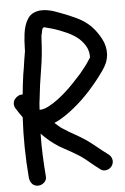

<svg xmlns="http://www.w3.org/2000/svg" viewBox="-55 -791 565 869"><g transform="rotate(-5 227.5 -356.5)"><path d="M423.8 -24.4Q416 -10.7 399.9 -5.9Q383.8 -1 370.1 -10.7Q343.8 -30.3 319.3 -51.3Q294.9 -72.3 266.6 -88.9Q241.2 -104.5 215.8 -117.7Q190.4 -130.9 167 -148.4Q138.7 -169.9 114.3 -195.3Q113.3 -146.5 115.2 -98.1Q117.2 -49.8 121.1 -1Q123 15.6 110.4 26.9Q97.7 38.1 83 38.1Q65.4 38.1 55.7 26.9Q45.9 15.6 43.9 -1Q38.1 -71.3 37.1 -139.2Q36.1 -207 40 -276.4Q32.2 -287.1 24.4 -298.3Q16.6 -309.6 9.8 -321.3Q3.9 -333 5.4 -343.8Q6.8 -354.5 13.2 -362.3Q19.5 -370.1 28.8 -375Q38.1 -379.9 48.8 -378.9Q50.8 -401.4 53.7 -424.3Q56.6 -447.3 59.6 -469.7Q62.5 -485.4 64.9 -500.5Q67.4 -515.6 69.3 -531.2Q71.3 -539.1 71.8 -545.9Q72.3 -552.7 74.2 -560.5Q74.2 -564.5 76.2 -570.3Q77.1 -583 77.1 -595.2Q77.1 -607.4 78.1 -620.1Q79.1 -635.7 81.5 -653.8Q84 -671.9 89.4 -689Q94.7 -706.1 104.5 -720.7Q114.3 -735.4 130.9 -743.2Q146.5 -750 162.6 -751Q178.7 -752 194.8 -749Q210.9 -746.1 226.6 -740.7Q242.2 -735.4 256.8 -729.5Q291 -716.8 324.7 -700.7Q358.4 -684.6 384.8 -659.2Q410.2 -633.8 428.7 -599.1Q447.3 -564.5 445.3 -527.3Q443.4 -504.9 436 -487.8Q428.7 -470.7 416 -453.1Q384.8 -409.2 348.6 -369.1Q312.5 -329.1 271.5 -295.9Q252 -280.3 229 -264.6Q206.1 -249 180.7 -238.3Q189.5 -230.5 198.2 -222.7Q207 -214.8 216.8 -209Q242.2 -192.4 268.1 -178.2Q293.9 -164.1 318.4 -147.5Q341.8 -130.9 364.3 -112.3Q386.7 -93.8 409.2 -77.1Q422.9 -68.4 427.2 -53.7Q431.6 -39.1 423.8 -24.4ZM160.2 -314.5Q183.6 -327.1 202.6 -341.3Q221.7 -355.5 240.2 -372.1Q259.8 -389.6 278.3 -409.2Q296.9 -428.7 314.5 -448.2Q321.3 -457 327.1 -463.9Q333 -470.7 337.9 -477.1Q342.8 -483.4 348.1 -490.7Q353.5 -498 359.4 -507.8Q361.3 -510.7 363.3 -513.7Q365.2 -516.6 367.2 -519.5Q368.2 -546.9 355.5 -570.3Q338.9 -598.6 314 -616.2Q289.1 -633.8 258.8 -645.5Q241.2 -653.3 223.6 -659.2Q206.1 -665 186.5 -669.9Q181.6 -671.9 171.9 -673.8Q166 -671.9 164.1 -668Q160.2 -655.3 160.2 -650.4Q159.2 -647.5 157.2 -639.6Q156.2 -629.9 155.8 -624.5Q155.3 -619.1 155.3 -613.3Q152.3 -545.9 141.1 -480.5Q129.9 -415 123 -347.7Q121.1 -336.9 120.6 -325.7Q120.1 -314.5 119.1 -303.7Q127.9 -302.7 128.9 -303.7Q139.6 -305.7 146 -308.1Q152.3 -310.5 160.2 -314.5Z"/></g></svg>

Font: Schoolbell
Style: Regular
Weight: 400
Designer: Font Diner, Inc
Foundry: Font Diner, Inc
Version: Version 1.000